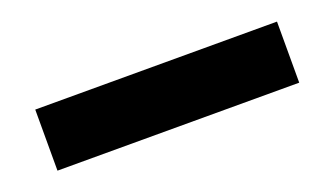

<svg xmlns="http://www.w3.org/2000/svg" viewBox="-29 -118 620 356"><g transform="rotate(-20 281.0 60.0)"><path d="M42.5 120.5V0H519.5V120.5Z"/></g></svg>

Font: Encode Sans SemiCondensed
Style: Bold
Weight: 700
Width: 4
Designer: Multiple Designers
Foundry: Impallari Type
Version: Version 3.002